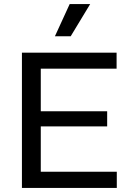

<svg xmlns="http://www.w3.org/2000/svg" viewBox="-20 -917 629 937"><path d="M87 0V-660H549V-582H179V-374H503V-300H179V-79H550V0ZM325 -740H248L320 -897H420Z"/></svg>

Font: Bricolage Grotesque 10pt
Style: Regular
Weight: 400
Designer: Mathieu Triay
Foundry: Atelier Triay
Version: Version 1.000; ttfautohint (v1.8.4.7-5d5b);gftools[0.9.32]